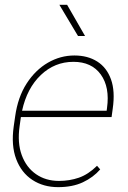

<svg xmlns="http://www.w3.org/2000/svg" viewBox="-20 -769 533 799"><path d="M334 -619.1H304.7L227.1 -749H259.3ZM444.3 -281.7H66.9L61.5 -243.2Q51.8 -174.3 70.6 -123.3Q89.4 -72.3 129.9 -44.2Q170.4 -16.1 225.6 -16.1Q269 -16.1 308.1 -29.5Q347.2 -43 383.8 -79.1L397 -64Q368.2 -30.8 325 -10.5Q281.7 9.8 221.7 9.8Q160.6 9.8 114.7 -20.3Q68.8 -50.3 47.4 -106.9Q25.9 -163.6 37.1 -243.2L43 -284.2Q54.2 -364.7 90.8 -421.4Q127.4 -478 179.4 -508.1Q231.4 -538.1 289.6 -538.1Q345.2 -538.1 384.8 -512.9Q424.3 -487.8 441.9 -438.7Q459.5 -389.6 449.2 -317.4ZM285.6 -511.7Q207.5 -511.7 149.9 -456.8Q92.3 -401.9 71.8 -308.1H423.8L425.3 -319.3Q437.5 -406.2 399.4 -459Q361.3 -511.7 285.6 -511.7Z"/></svg>

Font: Robert Sans Thin
Style: Italic
Weight: 100
Italic angle: -8°
Designer: Christian Robertson (extended by Adam Twardoch)
Foundry: Google
Version: Version 12.135;April 2, 2019;FontCreator 11.5.0.2425 64-bit;